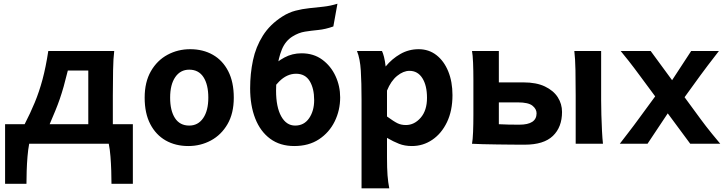

<svg xmlns="http://www.w3.org/2000/svg" viewBox="-20 -772 3907 1031"><path d="M7.3 -105H112.3Q143.1 -164.6 166.7 -221.7Q190.4 -278.8 208.3 -345.2Q226.1 -411.6 239.3 -498H593.3Q588.4 -459.5 587.2 -394.8Q585.9 -330.1 585.9 -258.8V-105H693.4V214.8H578.6Q578.6 183.6 577.4 145.3Q576.2 106.9 573.2 68.6Q570.3 30.3 564 0H136.7Q130.9 30.3 127.7 68.6Q124.5 106.9 123.3 145.3Q122.1 183.6 122.1 214.8H7.3ZM246.6 -105H454.1V-393.1H344.2Q332 -343.3 321.8 -307.1Q311.5 -271 301 -240.5Q290.5 -210 277.3 -178Q264.2 -146 246.6 -105Z M756.8 -247.6Q756.8 -331.5 790.3 -389.6Q823.7 -447.8 879.4 -477.8Q935.1 -507.8 1001 -507.8Q1070.3 -507.8 1123 -477.8Q1175.8 -447.8 1205.6 -389.6Q1235.4 -331.5 1235.4 -247.6Q1235.4 -163.6 1201.9 -105.7Q1168.5 -47.9 1112.8 -17.8Q1057.1 12.2 991.2 12.2Q922.4 12.2 869.6 -17.8Q816.9 -47.9 786.9 -105.7Q756.8 -163.6 756.8 -247.6ZM893.6 -247.6Q893.6 -177.7 919.7 -137.7Q945.8 -97.7 996.1 -97.7Q1043.5 -97.7 1071 -137.7Q1098.6 -177.7 1098.6 -247.6Q1098.6 -317.9 1072.5 -357.9Q1046.4 -397.9 996.1 -397.9Q948.7 -397.9 921.1 -357.9Q893.6 -317.9 893.6 -247.6Z M1792 -752 1770 -629.9Q1727.1 -614.7 1689.5 -611.1Q1651.9 -607.4 1617.7 -602.1Q1583.5 -596.7 1550.8 -576.2Q1512.2 -552.2 1493.4 -505.9Q1474.6 -459.5 1468.5 -401.9Q1462.4 -344.2 1462.4 -285.6Q1462.4 -197.3 1490 -147.5Q1517.6 -97.7 1564.9 -97.7Q1612.8 -97.7 1639.9 -137.2Q1667 -176.8 1667 -234.4Q1667 -296.9 1643.1 -336.4Q1619.1 -376 1569.8 -376Q1520.5 -376 1478.8 -334.2Q1437 -292.5 1406.2 -229.5L1377 -332Q1399.4 -369.6 1432.1 -405Q1464.8 -440.4 1507.1 -463.1Q1549.3 -485.8 1599.1 -485.8Q1664.1 -485.8 1710.4 -451.7Q1756.8 -417.5 1781.7 -363.5Q1806.6 -309.6 1806.6 -249Q1806.6 -179.7 1777.3 -120.1Q1748 -60.5 1693.1 -24.2Q1638.2 12.2 1560.1 12.2Q1483.9 12.2 1430.9 -26.9Q1377.9 -65.9 1350.6 -135.7Q1323.2 -205.6 1323.2 -297.9Q1323.2 -376.5 1338.4 -448.2Q1353.5 -520 1391.4 -580.3Q1429.2 -640.6 1496.6 -683.6Q1530.3 -705.1 1566.7 -714.6Q1603 -724.1 1640.6 -728Q1678.2 -731.9 1716.3 -736.1Q1754.4 -740.2 1792 -752Z M2070.3 239.3H1921.4V-236.8Q1921.4 -328.1 1917.5 -392.3Q1913.6 -456.5 1897 -498H2031.2Q2036.6 -487.3 2042 -466.3Q2047.4 -445.3 2050.8 -415Q2084.5 -456.1 2129.6 -481.9Q2174.8 -507.8 2228 -507.8Q2282.7 -507.8 2323.5 -476.1Q2364.3 -444.3 2387 -388.7Q2409.7 -333 2409.7 -261.2Q2409.7 -177.7 2380.4 -116.5Q2351.1 -55.2 2301.5 -21.5Q2252 12.2 2191.9 12.2Q2153.3 12.2 2122.8 0.2Q2092.3 -11.7 2058.1 -31.7V73.2Q2058.1 131.8 2061 169.9Q2064 208 2070.3 239.3ZM2058.1 -285.6V-146.5Q2095.7 -119.1 2115 -109.9Q2134.3 -100.6 2159.7 -100.6Q2204.6 -100.6 2238.8 -139.6Q2272.9 -178.7 2272.9 -246.6Q2272.9 -313 2248 -352.3Q2223.1 -391.6 2178.7 -391.6Q2146 -391.6 2112.5 -364.5Q2079.1 -337.4 2058.1 -285.6Z M2522 -156.2V-342.3Q2522 -392.6 2520.3 -435.1Q2518.6 -477.5 2514.6 -498H2658.7V-329.6H2790.5Q2860.4 -329.6 2906.2 -307.6Q2952.1 -285.6 2975.1 -249.8Q2998 -213.9 2998 -170.9Q2998 -89.4 2949 -42.2Q2899.9 4.9 2797.9 4.9Q2772 4.9 2732.4 4.6Q2692.9 4.4 2650.4 3.7Q2607.9 2.9 2571.3 2.2Q2534.7 1.5 2514.6 0Q2518.6 -20.5 2520.3 -63.2Q2522 -106 2522 -156.2ZM2658.7 -222.2V-105Q2683.6 -103.5 2711.9 -103Q2740.2 -102.5 2768.6 -102.5Q2861.3 -102.5 2861.3 -163.6Q2861.3 -186.5 2839.4 -204.3Q2817.4 -222.2 2761.2 -222.2ZM3064 -498H3208Q3208 -498 3208 -474.9Q3208 -451.7 3208 -416.3Q3208 -380.9 3208 -343Q3208 -305.2 3208 -274.7Q3208 -244.1 3208 -231.9Q3208 -200.7 3209.2 -156Q3210.4 -111.3 3212.6 -68.8Q3214.8 -26.4 3217.8 0H3071.3Q3071.3 0 3071.3 -26.6Q3071.3 -53.2 3071.3 -94Q3071.3 -134.8 3071.3 -179Q3071.3 -223.1 3071.3 -258.8Q3071.3 -330.1 3070.1 -394.8Q3068.8 -459.5 3064 -498Z M3686.5 0 3415.5 -366.2Q3398.9 -388.7 3385.7 -406.2Q3372.6 -423.8 3356 -444.8Q3339.4 -465.8 3313 -498H3474.1L3742.7 -131.8Q3757.3 -112.3 3771.2 -94Q3785.2 -75.7 3803.2 -53.7Q3821.3 -31.7 3847.7 0ZM3532.2 -300.8 3573.7 -175.3 3457 0H3308.1Q3335 -35.2 3352.8 -58.1Q3370.6 -81.1 3383.3 -98.1Q3396 -115.2 3408.2 -131.8ZM3618.2 -197.8 3579.1 -326.2 3691.4 -498H3840.3Q3802.7 -449.2 3781.5 -421.6Q3760.3 -394 3740.2 -366.2Z"/></svg>

Font: Andika
Style: Bold
Weight: 700
Designer: Victor Gaultney, Annie Olsen, Julie Remington, Don Collingsworth, Eric Hays, Becca Hirsbrunner
Foundry: SIL International
Version: Version 6.101